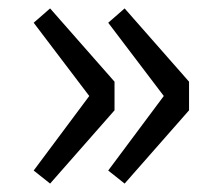

<svg xmlns="http://www.w3.org/2000/svg" viewBox="-20 -510 519 456"><path d="M99 -74 252 -248V-316L99 -490L60 -456L192 -282L60 -105ZM276 -74 429 -248V-316L276 -490L237 -456L369 -282L237 -105Z"/></svg>

Font: Noto Sans Japanese Regular
Style: Regular
Weight: 400
Designer: Ryoko NISHIZUKA (kana & ideographs); Paul D. Hunt (Latin, Greek & Cyrillic); Wenlong ZHANG (bopomofo); Sandoll Communica
Foundry: Adobe Systems Incorporated
Version: Version 1.000;PS 1;hotconv 1.0.78;makeotf.lib2.5.61930